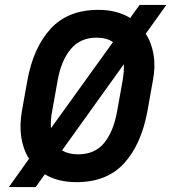

<svg xmlns="http://www.w3.org/2000/svg" viewBox="-20 -730 696 780"><path d="M291 10Q215 10 162 -22L125 30H16L98 -85Q74 -123 66.5 -172Q59 -221 69 -279L91 -402Q115 -536 185.5 -613Q256 -690 380 -690Q418 -690 450.5 -681.5Q483 -673 509 -657L547 -710H656L572 -593Q596 -556 604 -507Q612 -458 601 -402L579 -279Q554 -143 484 -66.5Q414 10 291 10ZM192 -279Q188 -260 187 -242Q186 -224 187 -209L439 -559Q414 -577 372 -577Q306 -577 267 -530Q228 -483 214 -402ZM478 -402Q481 -420 482.5 -437Q484 -454 483 -469L232 -119Q259 -103 297 -103Q365 -103 403 -149Q441 -195 456 -279Z"/></svg>

Font: Inria Sans
Style: Bold Italic
Weight: 700
Italic angle: -10°
Designer: Black Foundry Team
Foundry: Black Foundry
Version: Version 1.2; ttfautohint (v1.8.3)